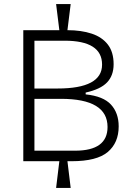

<svg xmlns="http://www.w3.org/2000/svg" viewBox="-20 -802 671 948"><path d="M95 -6V-653H273L257 -782H329L313 -653Q381 -653 432.5 -636Q484 -619 512.5 -582Q541 -545 541 -485Q541 -429 508.5 -395Q476 -361 403 -345V-336Q490 -327 528 -285.5Q566 -244 566 -178Q566 -97 512 -51.5Q458 -6 334 -6H313L329 126H257L273 -6ZM150 -365H264Q484 -365 484 -483Q484 -601 299 -601H150ZM150 -58H351Q511 -58 511 -175Q511 -314 281 -314H150Z"/></svg>

Font: Bricolage Grotesque 10pt ExtraLight
Style: Regular
Weight: 200
Designer: Mathieu Triay
Foundry: Atelier Triay
Version: Version 1.000; ttfautohint (v1.8.4.7-5d5b);gftools[0.9.32]